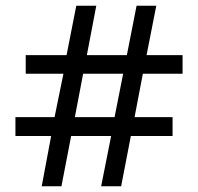

<svg xmlns="http://www.w3.org/2000/svg" viewBox="-20 -652 693 672"><path d="M159 -176H34V-242H171L202 -394H70V-459H213L247 -632H317L284 -459H424L458 -632H527L493 -459H619V-394H480L451 -242H584V-176H438L404 0H334L369 -176H229L195 0H126ZM381 -242 411 -394H271L242 -242Z"/></svg>

Font: loriya05
Style: Book
Weight: 400
Designer: Jelle Bosma - Monotype Design Team
Foundry: Monotype Imaging Inc.
Version: Version 2.003